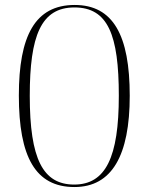

<svg xmlns="http://www.w3.org/2000/svg" viewBox="-20 -744 599 774"><path d="M280 10C431 10 503 -117 503 -358C503 -602 436 -724 281 -724C121 -724 56 -599 56 -359C56 -111 123 10 280 10ZM279 0C153 0 100 -103 100 -358C100 -599 145 -714 280 -714C415 -714 459 -604 459 -358C459 -110 406 0 279 0Z"/></svg>

Font: Noto Serif Display ExtraLight
Style: Regular
Weight: 200
Designer: Monotype Design Team
Foundry: Monotype Imaging Inc.
Version: Version 2.009